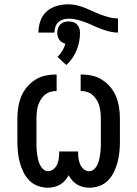

<svg xmlns="http://www.w3.org/2000/svg" viewBox="-20 -867 640 895"><path d="M203 8Q179 8 156 -0.5Q133 -9 116 -26.5Q99 -44 88.5 -66Q78 -88 72 -111Q66 -134 63.5 -158Q61 -182 61 -206V-314Q61 -340 65 -366Q69 -392 78.5 -416Q88 -440 105 -460.5Q122 -481 144 -495Q166 -509 191.5 -514.5Q217 -520 244 -520V-443Q229 -443 214 -438.5Q199 -434 188 -424Q177 -414 169 -401Q161 -388 157 -373.5Q153 -359 151.5 -344Q150 -329 150 -314V-206Q150 -196 150 -186Q150 -176 151 -166Q152 -156 153.5 -146Q155 -136 157 -126.5Q159 -117 162.5 -107.5Q166 -98 171.5 -89.5Q177 -81 185.5 -75Q194 -69 204 -69Q218 -69 229.5 -78.5Q241 -88 246.5 -101Q252 -114 254 -128Q256 -142 256 -156V-161H344V-156Q344 -142 346 -128Q348 -114 353.5 -101Q359 -88 370.5 -78.5Q382 -69 396 -69Q406 -69 414.5 -75Q423 -81 428.5 -89.5Q434 -98 437.5 -107.5Q441 -117 443 -126.5Q445 -136 446.5 -146Q448 -156 449 -166Q450 -176 450 -186Q450 -196 450 -206V-314Q450 -329 448.5 -344Q447 -359 443 -373.5Q439 -388 431 -401Q423 -414 412 -424Q401 -434 386 -438.5Q371 -443 356 -443V-520Q383 -520 408.5 -514.5Q434 -509 456 -495Q478 -481 495 -460.5Q512 -440 521.5 -416Q531 -392 535 -366Q539 -340 539 -314V-206Q539 -182 536.5 -158Q534 -134 528 -111Q522 -88 511.5 -66Q501 -44 484 -26.5Q467 -9 444 -0.5Q421 8 397 8Q382 8 367.5 4.5Q353 1 340 -6.5Q327 -14 317 -25.5Q307 -37 300 -50Q293 -37 283 -25.5Q273 -14 260 -6.5Q247 1 232.5 4.5Q218 8 203 8ZM234 -715H159Q159 -742 168 -768.5Q177 -795 197.5 -813.5Q218 -832 245.5 -839.5Q273 -847 300 -847Q320 -847 339.5 -842Q359 -837 378 -829.5Q397 -822 415 -813.5Q433 -805 452 -798Q471 -791 490.5 -786Q510 -781 530 -781V-715Q510 -715 490.5 -720Q471 -725 452 -732Q433 -739 415 -747.5Q397 -756 378 -763Q359 -770 339.5 -775Q320 -780 300 -780Q287 -780 274 -776Q261 -772 251.5 -763Q242 -754 238 -741Q234 -728 234 -715ZM289 -564 248 -602Q261 -614 270.5 -630Q280 -646 285 -663Q277 -665 269.5 -669.5Q262 -674 256.5 -681.5Q251 -689 249 -697.5Q247 -706 247 -715Q247 -725 250.5 -735.5Q254 -746 261.5 -753.5Q269 -761 279 -764Q289 -767 300 -767Q311 -767 321 -764Q331 -761 338.5 -753.5Q346 -746 349.5 -735.5Q353 -725 353 -715Q353 -694 349 -673Q345 -652 337 -632.5Q329 -613 317 -595.5Q305 -578 289 -564Z"/></svg>

Font: Iosevka Medium Extended
Style: Regular
Weight: 500
Width: 7
Monospace: yes
Designer: Belleve Invis
Foundry: Belleve Invis
Version: Version 32.5.0; ttfautohint (v1.8.4)